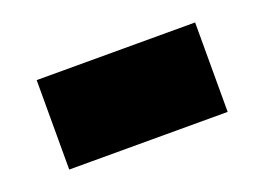

<svg xmlns="http://www.w3.org/2000/svg" viewBox="-43 -460 487 353"><g transform="rotate(-20 200.0 -283.5)"><path d="M45 -196V-371H355V-196Z"/></g></svg>

Font: Geologica Black
Style: Regular
Weight: 900
Designer: Sindre Bremnes, Frode Helland
Foundry: Monokrom Skriftforlag AS
Version: Version 1.010;gftools[0.9.28]